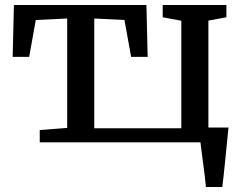

<svg xmlns="http://www.w3.org/2000/svg" viewBox="-20 -573 982 773"><path d="M140 0V-49.5L250.5 -58V-498.5L124 -492.5L97.5 -344H31L36 -553H569.5L574.5 -344H508L481 -492.5L359.5 -498.5V-56.5H710V-489.5L635 -503.5V-553H891.5V-503.5L819 -490V0ZM809 180Q807.5 160 804.5 136.2Q801.5 112.5 798.2 87.8Q795 63 792 40.2Q789 17.5 787 0L743 -59.5H900Q898 -40 895.5 -15.8Q893 8.5 890.5 34.8Q888 61 885.2 87.2Q882.5 113.5 880 137.2Q877.5 161 875 180Z"/></svg>

Font: Merriweather 24pt Medium
Style: Regular
Weight: 500
Designer: Eben Sorkin
Foundry: Eben Sorkin
Version: Version 2.100